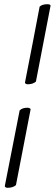

<svg xmlns="http://www.w3.org/2000/svg" viewBox="-20 -770 260 911"><path d="M168 -738.3Q179.7 -750 205.1 -750Q211.9 -750 216.3 -748Q220.7 -746.1 219.7 -742.2L150.4 -382.8Q135.7 -370.1 111.3 -370.1Q105.5 -370.1 101.6 -373Q97.7 -376 98.6 -378.9Q136.7 -572.3 168 -738.3ZM73.2 -246.1Q85.9 -258.8 109.4 -258.8Q116.2 -258.8 121.1 -256.3Q126 -253.9 125 -250L55.7 108.4Q41 121.1 15.6 121.1Q9.8 121.1 5.9 118.2Q2 115.2 2.9 112.3Q41 -80.1 73.2 -246.1Z"/></svg>

Font: Crimson
Style: SemiboldItalic
Weight: 600
Italic angle: -11°
Version: Version 0.8 ; ttfautohint (v1.00) -l 8 -r 50 -G 200 -x 14 -D